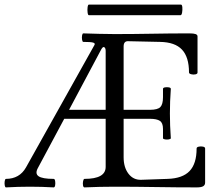

<svg xmlns="http://www.w3.org/2000/svg" viewBox="-21 -811 951 834"><path d="M5 3Q1 3 -0.5 -6Q-2 -15 -0.5 -24.5Q1 -34 5 -34Q34 -34 56 -46.5Q78 -59 92 -84L389 -615Q394 -623 383.5 -626Q373 -629 341 -629Q337 -629 335.5 -638.5Q334 -648 335.5 -657Q337 -666 341 -666Q376 -665 410 -664Q444 -663 477 -663Q558 -663 639 -664.5Q720 -666 802 -666Q820 -666 828.5 -663Q837 -660 837 -653V-496Q837 -490 828 -488Q819 -486 809.5 -488.5Q800 -491 800 -496Q800 -563 769.5 -595.5Q739 -628 674 -629L536 -632Q516 -633 516 -609V-128Q516 -84 537 -56.5Q558 -29 592 -30L707 -34Q772 -36 802.5 -68Q833 -100 833 -166Q833 -172 842.5 -174Q852 -176 861 -174Q870 -172 870 -166V-18Q870 -7 861.5 -2Q853 3 834 3Q745 3 655.5 1.5Q566 0 477 0Q412 0 346 3Q341 3 339.5 -6Q338 -15 340 -24.5Q342 -34 346 -34Q438 -34 438 -86V-590Q438 -602 432 -606Q426 -610 418 -595L279 -334H630Q664 -334 675.5 -346Q687 -358 687 -389V-425Q687 -430 695.5 -431.5Q704 -433 712.5 -431.5Q721 -430 721 -425Q719 -398 718 -371.5Q717 -345 717 -318Q717 -292 718 -265Q719 -238 721 -211Q721 -207 712.5 -205.5Q704 -204 695.5 -205.5Q687 -207 687 -211V-251Q687 -277 673.5 -286Q660 -295 630 -295H258L144 -82Q130 -57 146.5 -45.5Q163 -34 212 -34Q217 -34 218.5 -24.5Q220 -15 218.5 -6Q217 3 212 3Q161 0 109 0Q58 0 5 3ZM365 -745Q361 -745 359.5 -756.5Q358 -768 359.5 -779.5Q361 -791 365 -791H765Q770 -791 771 -779.5Q772 -768 770 -756.5Q768 -745 763 -745Z"/></svg>

Font: Junicode VF
Style: Regular
Weight: 400
Designer: Peter S. Baker
Version: Version 2.213